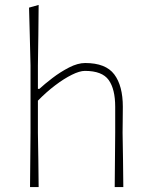

<svg xmlns="http://www.w3.org/2000/svg" viewBox="-20 -760 608 780"><path d="M102 0Q102.5 -56.5 103 -108.5Q103.5 -160.5 104 -221V-494Q102.5 -558 101 -616.5Q99.5 -675 98 -729L137 -740Q136.5 -678 135.8 -618Q135 -558 134 -494V-399H140Q160.5 -418 192.8 -442.8Q225 -467.5 260.5 -485.8Q296 -504 326 -504Q409.5 -504 444.2 -457.8Q479 -411.5 479 -326Q479 -294 478.5 -267.2Q478 -240.5 478 -221Q479 -160.5 479.8 -108.5Q480.5 -56.5 481 0H446Q446.5 -56.5 447 -108.5Q447.5 -160.5 448 -221V-326Q448 -398 421.5 -435Q395 -472 325 -472Q303.5 -472 271.8 -456.2Q240 -440.5 204 -413.2Q168 -386 134 -351V-221Q135 -160.5 135.8 -108.5Q136.5 -56.5 137 0Z"/></svg>

Font: Commissioner Loud Thin
Style: Regular
Weight: 100
Designer: Kostas Bartsokas
Foundry: Kostas Bartsokas
Version: Version 1.000; ttfautohint (v1.8.3)